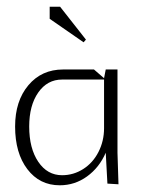

<svg xmlns="http://www.w3.org/2000/svg" viewBox="-20 -547 420 572"><path d="M229 -421 128 -491V-527H159L236 -429ZM25 -170Q25 -246 64.5 -293Q104 -340 168 -340H260L290 -314L295 -340H330V-92L333 2L300 0L295 -92Q276 -48 239.5 -21.5Q203 5 158 5Q98 5 61.5 -43Q25 -91 25 -170ZM67 -170Q67 -105 94 -65Q121 -25 165 -25Q199 -25 228 -43.5Q257 -62 273.5 -94.5Q290 -127 290 -165V-310H165Q121 -310 94 -271.5Q67 -233 67 -170Z"/></svg>

Font: Glametrix
Style: Light
Weight: 300
Designer: gluk
Foundry: gluk
Version: Version 0.40